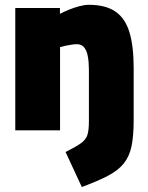

<svg xmlns="http://www.w3.org/2000/svg" viewBox="-20 -535 606 788"><path d="M315.8 232.5 249.1 88.9Q292.4 67.2 312.4 52.7Q332.5 38.2 338.7 18.8Q344.9 -0.5 344.9 -36.5V-248.3Q344.9 -280.2 340.4 -303.9Q336 -327.6 325.3 -340.6Q314.6 -353.6 295.4 -353.6Q286.2 -353.6 273.7 -351.7Q261.3 -349.8 248.6 -347.2Q236 -344.6 226.5 -341.7V0H42.7V-502.3H226V-478.1Q241.8 -486.7 262.8 -495.2Q283.8 -503.8 305.6 -509.5Q327.5 -515.3 344.5 -515.3Q413.3 -515.3 453.6 -487.6Q493.9 -460 511.3 -402.6Q528.6 -345.3 528.6 -256.6V-42.6Q528.6 22.1 520 64.4Q511.3 106.7 488.4 135.3Q465.6 163.9 423.7 186.1Q381.7 208.2 315.8 232.5Z"/></svg>

Font: TitilliumWeb ExtraLight
Style: Regular
Weight: 400
Designer: Mohamed Gaber, Accademia di Belle Arti di Urbino and others
Foundry: Kief Type Foundry, Accademia di Belle Arti di Urbino and others
Version: Version 3.000; ttfautohint (v1.8.2)